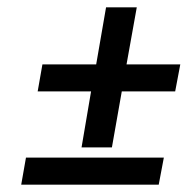

<svg xmlns="http://www.w3.org/2000/svg" viewBox="-20 -553 513 525"><path d="M203 -150 229 -303H83L96 -377H243L270 -533H354L326 -377H473L459 -303H313L286 -150ZM38 -48 51 -122H428L414 -48Z"/></svg>

Font: Cuprum Medium
Style: Italic
Weight: 500
Italic angle: -10°
Version: Version 3.000